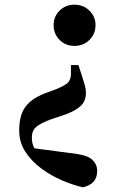

<svg xmlns="http://www.w3.org/2000/svg" viewBox="-20 -577 523 820"><path d="M298 -557Q336 -557 362 -531.5Q388 -506 388 -470Q388 -432 362 -406.5Q336 -381 298 -381Q260 -381 234.5 -406.5Q209 -432 209 -470Q209 -506 234.5 -531.5Q260 -557 298 -557ZM62 -20Q62 -84 88 -120Q114 -156 171 -178L222 -197Q257 -212 268.5 -222.5Q280 -233 283 -255V-299H315L328 -259Q337 -232 342 -214Q347 -196 347 -180Q347 -148 327 -127Q307 -106 262 -89L194 -66Q149 -49 132 -32.5Q115 -16 116 15Q117 45 134.5 69Q152 93 191 121L94 52L311 81Q357 88 376 107Q395 126 395 153Q395 182 379.5 199Q364 216 334 223Q294 214 246.5 194Q199 174 157 143Q115 112 88.5 71.5Q62 31 62 -20Z"/></svg>

Font: Noto Serif SC ExtraLight ExtraBold
Style: Regular
Weight: 800
Version: Version 2.002-H1;hotconv 1.1.0;makeotfexe 2.6.0